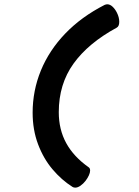

<svg xmlns="http://www.w3.org/2000/svg" viewBox="-20 -694 640 882"><path d="M472.7 -674.3Q485.4 -674.3 497.1 -663.3Q508.8 -652.3 517.1 -635.7Q527.8 -614.3 527.8 -593.8Q527.8 -573.2 516.1 -566.9Q385.7 -496.1 317.9 -401.9Q250 -307.6 250 -178.7Q250 -99.1 284.2 -36.6Q318.4 25.9 387.7 74.7Q394 79.1 394 89.4Q394 99.1 388.2 111.8Q382.3 124.5 373 136.7Q362.3 150.4 349.6 159.2Q336.9 168 325.7 168Q318.4 168 313 164.6Q262.7 132.8 221.2 83.7Q179.7 34.7 154.8 -31.5Q129.9 -97.7 129.9 -176.3Q129.9 -277.3 167.7 -369.9Q205.6 -462.4 279.5 -539.6Q353.5 -616.7 460.4 -671.4Q467.3 -674.3 472.7 -674.3Z"/></svg>

Font: Courier Prime Sans
Style: Bold Italic
Weight: 700
Italic angle: -10°
Designer: Alan Dague-Greene
Foundry: Quote-Unquote Apps
Version: Version 3.020